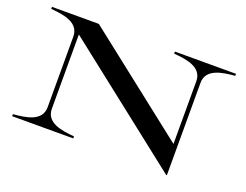

<svg xmlns="http://www.w3.org/2000/svg" viewBox="-110 -920 1482 1155"><g transform="rotate(20 631.0 -342.5)"><path d="M832 -700V-687C916 -680 1014 -666 1014 -576V-175L345 -700H45V-687C128 -680 226 -666 227 -576V-124C227 -34 129 -20 45 -13V0H436V-13C354 -20 254 -34 254 -124V-599L1036 15H1041V-576C1041 -666 1141 -680 1223 -687V-700Z"/></g></svg>

Font: Sprat Extended Medium
Style: Regular
Weight: 500
Width: 9
Designer: Ethan Nakache
Foundry: Collletttivo
Version: Version 2.000;Glyphs 3.2 (3217)